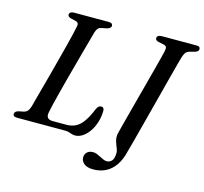

<svg xmlns="http://www.w3.org/2000/svg" viewBox="-122 -837 1230 1156"><g transform="rotate(15 493.0 -259.0)"><path d="M328.5 0H32.1Q17.6 0 11.7 -5.2Q5.8 -10.4 7 -18.4Q7.3 -26.6 13.9 -32Q20.6 -37.3 31.3 -39.9L59.8 -45.7Q75.8 -49 84.4 -58.9Q93.1 -68.7 99.4 -88.1Q105.2 -110 114.5 -145Q123.9 -180 135.7 -223.2Q147.5 -266.4 160.1 -313.8Q172.7 -361.3 185 -408.3Q197.4 -455.4 208.2 -497.7Q219.1 -540.1 227 -573.3Q234.9 -606.6 238.4 -626.3Q240.9 -637.6 236.9 -644.4Q233 -651.3 223.9 -653.7L190.9 -661.5Q181.7 -664.2 176.4 -668.4Q171.1 -672.7 171.1 -680.4Q171.1 -689.3 178.8 -694.6Q186.5 -700 200.3 -700H415.9Q429.5 -700 435.1 -695.1Q440.7 -690.2 440.7 -682.2Q440.7 -673.9 434 -668.4Q427.2 -663 417.7 -660.4L382.2 -653.1Q369.3 -650.8 362 -642.8Q354.6 -634.9 349.1 -618Q342.6 -594.4 332.6 -558.2Q322.6 -522 310.7 -478.3Q298.7 -434.7 286 -387.5Q273.3 -340.4 260.9 -293.9Q248.5 -247.4 238 -206.2Q227.4 -165 219.7 -133Q211.9 -100.9 208.6 -82.8Q203.4 -57.4 213 -46.7Q222.6 -36 244.4 -36H329.3Q363.1 -36 388.4 -49.3Q413.6 -62.6 434.5 -92.4Q455.3 -122.1 475.8 -171.9Q481.9 -184.9 488.7 -190.8Q495.4 -196.6 504 -196.6Q514.3 -196.6 518.8 -190.4Q523.2 -184.1 523 -173.2Q522.2 -134.8 511.3 -100.9Q500.4 -66.9 482.3 -41.5Q464.2 -16.1 442 -1.6Q419.8 12.9 395.7 12.9Q385 12.9 375.7 9.6Q366.4 6.3 355.6 3.2Q344.7 0 328.5 0ZM894 -605.7Q890.9 -595.7 881.9 -562.1Q872.9 -528.6 860 -479.2Q847 -429.9 832 -371.7Q816.9 -313.5 801.2 -253.4Q785.5 -193.3 771.2 -138.8Q756.9 -84.2 745.7 -42Q734.4 0.2 728.2 22.2Q715.7 76.7 691 112.1Q666.3 147.4 632 164.6Q597.6 181.8 554.9 181.8Q516.2 181.8 497.1 165.9Q478 149.9 478 127Q478 108.1 491.2 94.8Q504.4 81.6 528 81.6Q540.4 81.6 552.6 86.3Q564.7 91.1 576.3 97.4Q587.9 103.8 599.1 108.5Q610.3 113.3 620.8 113.3Q639.4 113.3 652.3 98.8Q665.1 84.4 665.1 48.1Q665.1 38.6 661.5 28.7Q657.9 18.7 653.3 7.4Q648.7 -3.8 644.9 -16.4Q641.1 -28.9 640.6 -43.3Q640 -57.7 644.9 -74.5Q647.1 -83 655 -113.5Q662.8 -143.9 674.7 -188.8Q686.6 -233.7 700.5 -286.2Q714.4 -338.6 728.5 -391.3Q742.5 -444 754.7 -490.3Q766.9 -536.7 775.3 -569.2Q783.7 -601.7 786.2 -613Q791 -634.9 787.6 -643.3Q784.1 -651.7 768.1 -654.9L736.5 -661.2Q726.5 -664 721.8 -668.3Q717 -672.6 717 -679.8Q717 -689 724.9 -694.5Q732.7 -700 748.8 -700H961.8Q976 -700 981.2 -695.5Q986.3 -691.1 986.3 -683.1Q986.3 -674.8 980.2 -669.4Q974.1 -664 964.4 -661.3L934.7 -653.4Q924 -650.7 917.1 -646.2Q910.1 -641.8 905 -632.6Q899.8 -623.4 894 -605.7Z"/></g></svg>

Font: Fraunces
Style: Italic
Weight: 900
Italic angle: -16°
Version: Version 1.000;[0bf87f6ff]